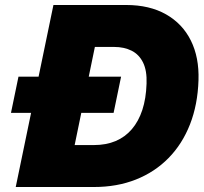

<svg xmlns="http://www.w3.org/2000/svg" viewBox="-20 -749 819 769"><path d="M43 0 194 -729H485Q579 -729 645 -691.5Q711 -654 744.5 -586.5Q778 -519 775 -428Q772 -330 741 -251Q710 -172 655 -116Q600 -60 524.5 -30Q449 0 356 0ZM279 -168H356Q405 -168 443 -184Q481 -200 508 -231.5Q535 -263 550 -308.5Q565 -354 567 -414Q569 -466 553 -498.5Q537 -531 507 -546Q477 -561 437 -561H360ZM24 -297 54 -442H465L435 -297Z"/></svg>

Font: Mona Sans ExtraLight Black
Style: Italic
Weight: 900
Italic angle: -11.6951°
Version: Version 2.000